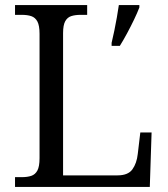

<svg xmlns="http://www.w3.org/2000/svg" viewBox="-20 -734 658 754"><path d="M39 0V-38.3H65.3Q87.7 -38.3 103 -43.5Q118.3 -48.7 126.8 -64.3Q135.3 -80 135.3 -113V-601Q135.3 -634 126.8 -649.7Q118.3 -665.3 103 -670.5Q87.7 -675.7 65.3 -675.7H39V-714H322.3V-675.7H297Q275.3 -675.7 260 -670.8Q244.7 -666 236.2 -650.7Q227.7 -635.3 227.7 -604V-45.3H441.7Q483 -45.3 500 -69Q517 -92.7 521 -129.3L531 -213.7H575.3L568.3 0ZM418.3 -565.7Q423.7 -587.7 429 -613.8Q434.3 -640 439 -666Q443.7 -692 446.7 -714H527.3V-704.7Q519.3 -683.7 506.3 -656.7Q493.3 -629.7 478.7 -602.5Q464 -575.3 450.7 -554H418.3Z"/></svg>

Font: Noto Serif Hentaigana ExtraLight
Style: Regular
Weight: 200
Designer: Kazuhiro Yamada
Foundry: nipponia
Version: Version 1.000